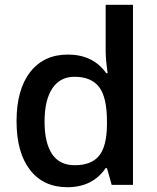

<svg xmlns="http://www.w3.org/2000/svg" viewBox="-20 -780 663 810"><path d="M264.2 9.8Q163.1 9.8 106.4 -63.5Q49.8 -136.7 49.8 -269Q49.8 -401.9 107.2 -475.8Q164.6 -549.8 266.1 -549.8Q372.6 -549.8 428.2 -471.2H434.1Q425.8 -529.3 425.8 -563V-759.8H541V0H451.2L431.2 -70.8H425.8Q370.6 9.8 264.2 9.8ZM294.9 -83Q365.7 -83 397.9 -122.8Q430.2 -162.6 431.2 -252V-268.1Q431.2 -370.1 397.9 -413.1Q364.7 -456.1 293.9 -456.1Q233.4 -456.1 200.7 -407Q168 -357.9 168 -267.1Q168 -177.2 199.7 -130.1Q231.4 -83 294.9 -83Z"/></svg>

Font: f4446545128       
Style: Regular
Weight: 600
Foundry: Ascender Corporation
Version: Version 1.10